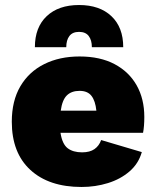

<svg xmlns="http://www.w3.org/2000/svg" viewBox="-20 -735 619 765"><path d="M305 10Q175 10 101 -58Q27 -126 27 -250Q27 -333 61 -391Q95 -449 156 -479.5Q217 -510 297 -510Q379 -510 436.5 -479.5Q494 -449 524.5 -395Q555 -341 555 -269Q555 -232 550 -206H221Q228 -161 249.5 -144.5Q271 -128 307 -128Q338 -128 356.5 -141Q375 -154 383 -177L545 -129Q532 -83 496 -52Q460 -21 410 -5.5Q360 10 305 10ZM297 -373Q265 -373 246.5 -355Q228 -337 222 -294H364Q360 -333 344.5 -353Q329 -373 297 -373ZM471 -547H346Q346 -575 333.5 -591.5Q321 -608 295 -608Q269 -608 256.5 -591.5Q244 -575 244 -547H119Q119 -626 166 -670.5Q213 -715 295 -715Q377 -715 424 -670.5Q471 -626 471 -547Z"/></svg>

Font: Work Sans ExtraBold
Style: Regular
Weight: 800
Designer: Wei Huang
Foundry: Wei Huang
Version: Version 2.012; ttfautohint (v1.8.3)